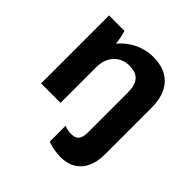

<svg xmlns="http://www.w3.org/2000/svg" viewBox="-194 -681 1039 1039"><g transform="rotate(45 325.0 -161.5)"><path d="M423 208C526 208 583 139 583 28V-331C583 -457 517 -531 397 -531H395C317 -531 247 -494 201 -438C200 -458 193 -497 185 -520H67V0H216V-275C216 -352 265 -406 337 -406H340C405 -406 434 -370 434 -299V7C434 61 416 79 373 79C356 79 340 76 323 68V190C356 202 394 208 423 208Z"/></g></svg>

Font: Fixel Display Bold
Style: Bold
Weight: 700
Designer: AlfaBravo + MacPaw
Foundry: Kyrylo Tkachov, Marchela Mozhyna, Serhii Makarenko, Maria Weinstein, Zakhar Kryvoshyya
Version: Version 1.211